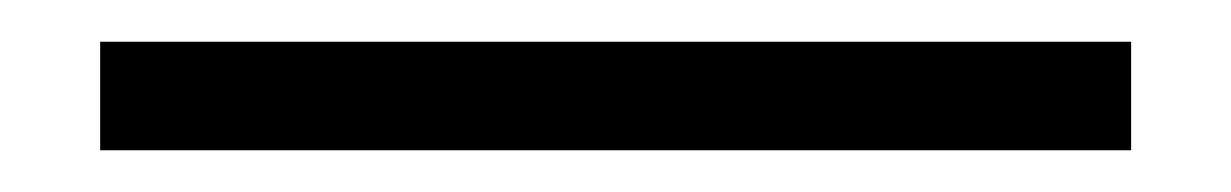

<svg xmlns="http://www.w3.org/2000/svg" viewBox="-20 128 590 92"><path d="M522 200V148H28V200Z"/></svg>

Font: Resamitz
Style: Regular
Weight: 500
Designer: gluk
Foundry: gluk
Version: Version 0.047